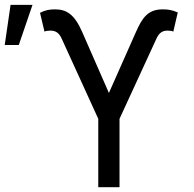

<svg xmlns="http://www.w3.org/2000/svg" viewBox="-31 -776 803 796"><path d="M376.4 0H464.5V-283.4L617.9 -616.5C628.9 -640.6 643.5 -649.1 663.4 -649.1C673.3 -649.1 683.2 -647.7 687.5 -644.9L706 -724.4C683.2 -734.4 666.2 -737.2 643.5 -737.2C582.4 -737.2 559.3 -703.1 532.7 -643.5L420.5 -390.6L309.7 -643.5C277.7 -717 244.3 -737.2 197.4 -737.2C174.7 -737.2 157.7 -734.4 134.9 -723L153.4 -644.9C157.7 -647.7 169 -649.1 177.6 -649.1C198.9 -649.1 213.4 -640.6 224.4 -616.5L376.4 -283.4ZM-11.4 -589.5H46.9L103.7 -755.7H12.8Z"/></svg>

Font: Margiela Sans
Style: Regular
Weight: 400
Designer: Stefan Endress, Andreas Faust
Version: Version 1.100;FEAKit 1.0